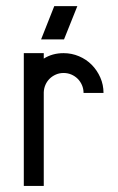

<svg xmlns="http://www.w3.org/2000/svg" viewBox="-20 -614 391 634"><path d="M124.5 0H58.6V-438.5H124.5V-420.4Q152.8 -438.5 189.9 -438.5Q216.8 -438.5 241 -428.2Q265.1 -418 283 -399.9Q300.8 -381.8 311.3 -357.9Q321.8 -334 321.8 -307.1H255.9Q255.9 -320.8 250.7 -332.8Q245.6 -344.7 236.6 -353.8Q227.5 -362.8 215.6 -367.9Q203.6 -373 189.9 -373Q176.3 -373 164.6 -367.9Q152.8 -362.8 144 -354.2Q135.3 -345.7 130.1 -334Q125 -322.3 124.5 -309.1ZM159.2 -593.8H235.4L191.4 -483.9H115.7Z"/></svg>

Font: Aeronef
Style: Regular
Weight: 400
Designer: Peter Wiegel - CAT-Fonts Germany
Foundry: CAT-Fonts, Peter Wiegel
Version: Version 0.002